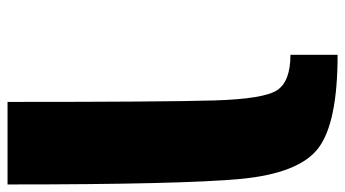

<svg xmlns="http://www.w3.org/2000/svg" viewBox="-223 -692 915 509"><g transform="rotate(-90 234.5 -437.5)"><path d="M218.8 -875Q218.8 -460.9 222.7 -328.1Q226.6 -195.3 250 -160.2Q273.4 -125 343.8 -125V0Q164.1 0 96.7 -50.8Q29.3 -101.6 14.6 -257.8Q0 -414.1 0 -875Z"/></g></svg>

Font: CraftyPE
Style: Regular
Weight: 400
Designer: Erek Butcher
Foundry: Haunted Coop
Version: Version 0.018;April 4, 2024;FontCreator 15.0.0.2962 64-bit